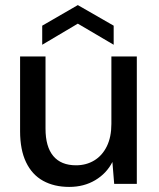

<svg xmlns="http://www.w3.org/2000/svg" viewBox="-20 -723 626 755"><path d="M252 12Q193 12 149.5 -12Q106 -36 82.5 -85Q59 -134 59 -207V-501H159V-217Q159 -146 189.5 -109.5Q220 -73 279 -73Q319 -73 350.5 -92Q382 -111 400 -147.5Q418 -184 418 -236V-501H518V0H429L422 -86Q399 -41 354.5 -14.5Q310 12 252 12ZM146 -547V-622L286 -703L427 -622V-547L286 -630Z"/></svg>

Font: DMSans_18ptMedium
Style: Regular
Weight: 500
Designer: Colophon Foundry, Jonny Pinhorn
Foundry: Colophon Foundry
Version: Version 4.004;gftools[0.9.30]